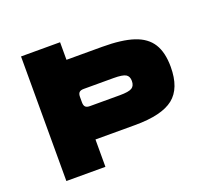

<svg xmlns="http://www.w3.org/2000/svg" viewBox="-111 -781 1021 924"><g transform="rotate(-20 400.0 -319.0)"><path d="M80 0V-638H280V-548H463Q563 -548 623.5 -528Q684 -508 712 -463.5Q740 -419 740 -345Q740 -235 680 -187.5Q620 -140 483 -140H280V0ZM541 -345Q541 -369 525 -378.5Q509 -388 463 -388H310Q294 -388 287 -381Q280 -374 280 -358V-330Q280 -314 287 -307Q294 -300 310 -300H463Q509 -300 525 -310Q541 -320 541 -345Z"/></g></svg>

Font: Dashboard
Style: Regular
Weight: 400
Designer: jaiki
Version: Version 1.000